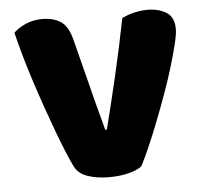

<svg xmlns="http://www.w3.org/2000/svg" viewBox="-43 -540 631 597"><g transform="rotate(-5 272.5 -242.0)"><path d="M377 -13Q363 -2 336 5Q309 12 275 12Q236 12 207.5 2Q179 -8 168 -30Q159 -47 146.5 -77.5Q134 -108 120 -145.5Q106 -183 91 -226Q76 -269 62.5 -311Q49 -353 38 -392Q27 -431 20 -461Q34 -475 57.5 -485.5Q81 -496 109 -496Q144 -496 166.5 -481.5Q189 -467 200 -427L239 -274Q250 -229 260 -192.5Q270 -156 275 -136H280Q299 -210 320 -300Q341 -390 358 -477Q375 -486 396.5 -491Q418 -496 438 -496Q473 -496 497 -481Q521 -466 521 -429Q521 -413 513.5 -382.5Q506 -352 494.5 -313.5Q483 -275 467.5 -232Q452 -189 436 -148Q420 -107 404.5 -71.5Q389 -36 377 -13Z"/></g></svg>

Font: Baloo Thambi
Style: Regular
Weight: 400
Designer: Aadarsh Rajan and Ek Type
Foundry: Ek Type
Version: Version 1.443;PS 1.000;hotconv 16.6.51;makeotf.lib2.5.65220;